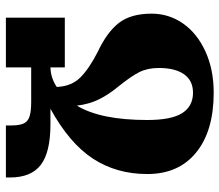

<svg xmlns="http://www.w3.org/2000/svg" viewBox="-68 -696 763 668"><g transform="rotate(90 314.0 -361.5)"><path d="M597 -14V0H416V-18Q416 -46 409.5 -61Q403 -76 385.5 -82Q368 -88 334 -88H214V0H41V-205H214V-155Q251 -156 282 -177Q280 -228 249 -259Q218 -290 159 -320Q91 -352 59 -393.5Q27 -435 27 -507Q27 -567 61 -616Q95 -665 158 -694Q221 -723 302 -723Q435 -723 510 -662Q585 -601 585 -492Q585 -385 531.5 -303Q478 -221 358 -155H412Q509 -155 553 -121.5Q597 -88 597 -14ZM284 -387Q310 -355 326 -322Q342 -289 347 -247Q397 -329 397 -492Q397 -576 373 -613.5Q349 -651 302 -651Q260 -651 238 -620Q216 -589 216 -532Q216 -493 230.5 -464Q245 -435 284 -387Z"/></g></svg>

Font: Noto Serif Armenian Black Narrow
Style: Regular
Weight: 900
Width: 4
Designer: Monotype Design team
Foundry: Monotype Imaging Inc.
Version: Version 1.000